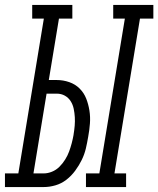

<svg xmlns="http://www.w3.org/2000/svg" viewBox="-65 -755 639 775"><path d="M282 0V-55H336L439 -680H392V-735H554V-680H500L397 -55H444V0ZM-45 0V-55H9L112 -680H65V-735H227V-680H173L132 -432H164Q190 -432 214.5 -423.5Q239 -415 256.5 -397.5Q274 -380 283 -357Q292 -334 296 -308.5Q300 -283 298 -256.5Q296 -230 291 -203Q287 -179 281.5 -155.5Q276 -132 265 -109.5Q254 -87 238.5 -66Q223 -45 203 -29.5Q183 -14 159 -7Q135 0 112 0ZM70 -55H111Q128 -55 145 -62Q162 -69 175 -82Q188 -95 198 -111Q208 -127 214 -143.5Q220 -160 224.5 -177Q229 -194 232 -211V-212Q235 -230 236.5 -247.5Q238 -265 237 -282Q236 -299 232.5 -316Q229 -333 220 -347Q211 -361 196.5 -369Q182 -377 164 -377H123Z"/></svg>

Font: Iosevka Curly Slab Light
Style: Italic
Weight: 300
Italic angle: -9°
Monospace: yes
Designer: Belleve Invis
Foundry: Belleve Invis
Version: Version 22.1.2; ttfautohint (v1.8.4)